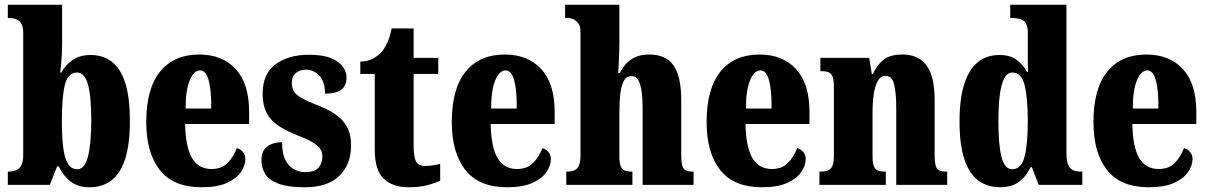

<svg xmlns="http://www.w3.org/2000/svg" viewBox="-20 -780 5098 810"><path d="M357 10Q309 10 277.5 -14.5Q246 -39 228 -78H221L190 0H13V-56H18Q32 -56 46 -61Q60 -66 69 -81Q78 -96 78 -126V-638Q78 -666 70 -680Q62 -694 48 -699Q34 -704 16 -704H13V-760H242V-593Q242 -575 241 -553Q240 -531 238 -510.5Q236 -490 234 -474H239Q256 -506 286.5 -527Q317 -548 363 -548Q443 -548 485.5 -481.5Q528 -415 528 -270Q528 -173 508.5 -111Q489 -49 451 -19.5Q413 10 357 10ZM306 -66Q337 -66 351 -119Q365 -172 365 -272Q365 -374 351 -424Q337 -474 305 -474Q267 -474 254 -423.5Q241 -373 241 -271Q241 -205 246.5 -159Q252 -113 266.5 -89.5Q281 -66 306 -66Z M830 10Q712 10 654.5 -62.5Q597 -135 597 -265Q597 -406 655.5 -478Q714 -550 820 -550Q918 -550 974.5 -488.5Q1031 -427 1031 -308V-257H761Q763 -158 790.5 -112.5Q818 -67 872 -67Q915 -67 940 -92.5Q965 -118 979 -155Q994 -151 1004.5 -139Q1015 -127 1015 -109Q1015 -82 996.5 -54.5Q978 -27 937.5 -8.5Q897 10 830 10ZM871 -322Q872 -398 860.5 -440.5Q849 -483 824 -483Q798 -483 780.5 -441.5Q763 -400 763 -322Z M1265 10Q1195 10 1155 -5Q1115 -20 1099 -46Q1083 -72 1083 -105Q1083 -133 1095 -149Q1107 -165 1126.5 -172.5Q1146 -180 1170 -180Q1170 -115 1197.5 -84.5Q1225 -54 1267 -54Q1308 -54 1324 -73Q1340 -92 1340 -119Q1340 -140 1329 -154.5Q1318 -169 1296 -181.5Q1274 -194 1240 -207Q1189 -227 1155.5 -249Q1122 -271 1105 -303.5Q1088 -336 1088 -385Q1088 -468 1142 -508.5Q1196 -549 1284 -549Q1341 -549 1375.5 -535Q1410 -521 1426 -499Q1442 -477 1442 -453Q1442 -419 1420 -402Q1398 -385 1351 -385Q1351 -435 1327.5 -460.5Q1304 -486 1270 -486Q1245 -486 1228 -471.5Q1211 -457 1211 -430Q1211 -399 1231.5 -381Q1252 -363 1310 -340Q1355 -323 1389 -301.5Q1423 -280 1442 -248Q1461 -216 1461 -166Q1461 -87 1412 -38.5Q1363 10 1265 10Z M1702 10Q1638 10 1599.5 -25.5Q1561 -61 1561 -149V-468H1500V-520Q1535 -521 1558.5 -535.5Q1582 -550 1594 -566Q1605 -580 1615.5 -603.5Q1626 -627 1632 -660H1725V-536H1829V-468H1725V-163Q1725 -120 1734.5 -100Q1744 -80 1773 -80Q1790 -80 1807 -82.5Q1824 -85 1837 -89V-18Q1822 -10 1788 0Q1754 10 1702 10Z M2119 10Q2001 10 1943.5 -62.5Q1886 -135 1886 -265Q1886 -406 1944.5 -478Q2003 -550 2109 -550Q2207 -550 2263.5 -488.5Q2320 -427 2320 -308V-257H2050Q2052 -158 2079.5 -112.5Q2107 -67 2161 -67Q2204 -67 2229 -92.5Q2254 -118 2268 -155Q2283 -151 2293.5 -139Q2304 -127 2304 -109Q2304 -82 2285.5 -54.5Q2267 -27 2226.5 -8.5Q2186 10 2119 10ZM2160 -322Q2161 -398 2149.5 -440.5Q2138 -483 2113 -483Q2087 -483 2069.5 -441.5Q2052 -400 2052 -322Z M2369 0V-56H2372Q2388 -56 2401 -60.5Q2414 -65 2421.5 -80Q2429 -95 2429 -124V-645Q2429 -671 2418.5 -683.5Q2408 -696 2396 -700Q2384 -704 2377 -704H2364V-760H2593V-599Q2593 -575 2592 -551Q2591 -527 2590 -506.5Q2589 -486 2588 -472H2595Q2605 -492 2620 -509.5Q2635 -527 2659 -538.5Q2683 -550 2719 -550Q2789 -550 2821.5 -504Q2854 -458 2854 -357V-126Q2854 -96 2858.5 -81Q2863 -66 2874 -61Q2885 -56 2903 -56H2906V0H2691V-325Q2691 -389 2680.5 -424Q2670 -459 2644 -459Q2622 -459 2611 -437Q2600 -415 2596.5 -380Q2593 -345 2593 -306V-121Q2593 -93 2598.5 -79Q2604 -65 2615.5 -60.5Q2627 -56 2645 -56H2648V0Z M3194 10Q3076 10 3018.5 -62.5Q2961 -135 2961 -265Q2961 -406 3019.5 -478Q3078 -550 3184 -550Q3282 -550 3338.5 -488.5Q3395 -427 3395 -308V-257H3125Q3127 -158 3154.5 -112.5Q3182 -67 3236 -67Q3279 -67 3304 -92.5Q3329 -118 3343 -155Q3358 -151 3368.5 -139Q3379 -127 3379 -109Q3379 -82 3360.5 -54.5Q3342 -27 3301.5 -8.5Q3261 10 3194 10ZM3235 -322Q3236 -398 3224.5 -440.5Q3213 -483 3188 -483Q3162 -483 3144.5 -441.5Q3127 -400 3127 -322Z M3437 0V-56H3441Q3460 -56 3472.5 -60.5Q3485 -65 3491.5 -80Q3498 -95 3498 -124V-416Q3498 -444 3492 -457.5Q3486 -471 3474.5 -475.5Q3463 -480 3445 -480H3441V-536H3647L3658 -467H3662Q3678 -503 3705.5 -526.5Q3733 -550 3788 -550Q3855 -550 3889 -504Q3923 -458 3923 -357V-126Q3923 -96 3927.5 -81Q3932 -66 3943 -61Q3954 -56 3972 -56H3976V0H3761V-325Q3761 -389 3752 -424.5Q3743 -460 3716 -460Q3695 -460 3683 -438Q3671 -416 3666 -381Q3661 -346 3661 -306V-121Q3661 -93 3666.5 -79Q3672 -65 3684 -60.5Q3696 -56 3714 -56H3717V0Z M4199 10Q4145 10 4106.5 -19Q4068 -48 4048 -109.5Q4028 -171 4028 -267Q4028 -364 4048 -426Q4068 -488 4105.5 -518Q4143 -548 4196 -548Q4242 -548 4269 -527.5Q4296 -507 4313 -476H4317Q4316 -499 4316 -529Q4316 -559 4316 -588V-643Q4316 -670 4307 -683Q4298 -696 4283 -700Q4268 -704 4250 -704H4242V-760H4479V-135Q4479 -104 4485.5 -87Q4492 -70 4505.5 -63Q4519 -56 4539 -56H4546V0H4362L4333 -75H4328Q4309 -35 4278 -12.5Q4247 10 4199 10ZM4250 -66Q4288 -66 4302 -117.5Q4316 -169 4316 -269Q4316 -368 4302.5 -421Q4289 -474 4251 -474Q4230 -474 4217 -450Q4204 -426 4198 -380.5Q4192 -335 4192 -268Q4192 -167 4205.5 -116.5Q4219 -66 4250 -66Z M4826 10Q4708 10 4650.5 -62.5Q4593 -135 4593 -265Q4593 -406 4651.5 -478Q4710 -550 4816 -550Q4914 -550 4970.5 -488.5Q5027 -427 5027 -308V-257H4757Q4759 -158 4786.5 -112.5Q4814 -67 4868 -67Q4911 -67 4936 -92.5Q4961 -118 4975 -155Q4990 -151 5000.5 -139Q5011 -127 5011 -109Q5011 -82 4992.5 -54.5Q4974 -27 4933.5 -8.5Q4893 10 4826 10ZM4867 -322Q4868 -398 4856.5 -440.5Q4845 -483 4820 -483Q4794 -483 4776.5 -441.5Q4759 -400 4759 -322Z"/></svg>

Font: Noto Serif Khmer ExtraCondensed Black
Style: Regular
Weight: 900
Width: 2
Designer: Danh Hong and the Monotype Design Team
Foundry: Monotype Imaging Inc.
Version: Version 2.004